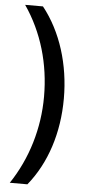

<svg xmlns="http://www.w3.org/2000/svg" viewBox="-59 -754 420 945"><g transform="rotate(5 150.5 -281.5)"><path d="M256 -278C256 -445 207 -604 114 -721H26C114 -593 158 -440 158 -279C158 -122 112 31 27 158H114C207 44 256 -110 256 -278Z"/></g></svg>

Font: Noto Sans Myanmar UI Condensed Medium
Style: Regular
Weight: 500
Width: 3
Designer: Monotype Design Team
Foundry: Monotype Imaging Inc.
Version: Version 2.103